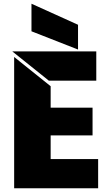

<svg xmlns="http://www.w3.org/2000/svg" viewBox="-20 -1011 588 1031"><path d="M149 -843 399 -745V-878L149 -991ZM497 -578V-735H46L242 -578ZM56 0H507V-157H252V-284H477V-433H252V-548L56 -705Z"/></svg>

Font: Poppins STUK1
Style: Regular
Weight: 400
Designer: Jonny Pinhorn (original), Sammy Jo Hughes (modified version)
Foundry: Type Mafia
Version: Version 1.002;hotconv 1.0.109;makeotfexe 2.5.65596